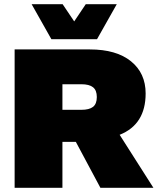

<svg xmlns="http://www.w3.org/2000/svg" viewBox="-20 -896 752 916"><path d="M537.1 -876 442.9 -709H225.1L130.9 -876H278.8L334 -793.9L389.2 -876ZM408.2 -660.2Q535.2 -660.2 605 -603.5Q674.8 -546.9 674.8 -450.2Q674.8 -302.2 550.8 -252.9L711.9 0H459L341.8 -219.2H277.8V0H49.8V-660.2ZM368.2 -372.1Q405.8 -372.1 423.8 -386.2Q441.9 -400.4 441.9 -433.1Q441.9 -465.3 423.8 -479.7Q405.8 -494.1 368.2 -494.1H277.8V-372.1Z"/></svg>

Font: Work Sans Black
Style: Regular
Weight: 900
Designer: Wei Huang
Foundry: Wei Huang
Version: Version 2.012